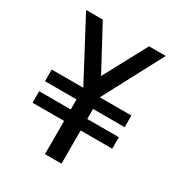

<svg xmlns="http://www.w3.org/2000/svg" viewBox="-178 -881 937 1003"><g transform="rotate(30 290.0 -380.0)"><path d="M530.3 -759.8Q497.1 -759.8 429.7 -759.8Q383.8 -672.9 290 -500Q243.2 -586.9 150.4 -759.8Q116.2 -759.8 49.8 -759.8Q113.3 -639.6 240.2 -400.4Q176.8 -400.4 49.8 -400.4Q49.8 -377 49.8 -330.1Q113.3 -330.1 240.2 -330.1Q240.2 -309.6 240.2 -269.5Q176.8 -269.5 49.8 -269.5Q49.8 -247.1 49.8 -200.2Q113.3 -200.2 240.2 -200.2Q240.2 -133.8 240.2 0Q273.4 0 339.8 0Q339.8 -66.4 339.8 -200.2Q403.3 -200.2 530.3 -200.2Q530.3 -223.6 530.3 -269.5Q466.8 -269.5 339.8 -269.5Q339.8 -290 339.8 -330.1Q403.3 -330.1 530.3 -330.1Q530.3 -353.5 530.3 -400.4Q466.8 -400.4 339.8 -400.4Q403.3 -519.5 530.3 -759.8Z"/></g></svg>

Font: Alibu-Mazigh Belqasem 1
Style: Bold
Weight: 400
Designer: Mazigh Mubarik Belqasem
Version: Version 1.0